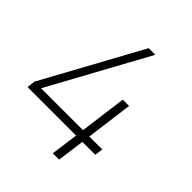

<svg xmlns="http://www.w3.org/2000/svg" viewBox="-184 -765 881 881"><g transform="rotate(45 257.0 -324.0)"><path d="M320 -131H5L10 -171L272 -650H315L53 -171H325L355 -399H396L366 -171H450L445 -131H361L343 2H302Z"/></g></svg>

Font: Bellota Light
Style: Italic
Weight: 300
Italic angle: -7.5°
Designer: Kemie Guaida
Foundry: Kemie Guaida
Version: Version 4.001